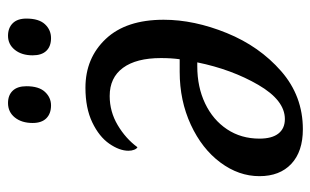

<svg xmlns="http://www.w3.org/2000/svg" viewBox="-172 -612 794 491"><g transform="rotate(-90 225.5 -367.0)"><path d="M20 -101Q20 -154 55 -201Q90 -248 151.5 -276.5Q213 -305 287 -305H319Q322 -326 322 -353Q322 -416 297 -450Q272 -484 225 -484Q185 -484 150.5 -463.5Q116 -443 94 -413Q90 -415 87.5 -421.5Q85 -428 85 -436Q85 -459 103 -485Q121 -511 157.5 -528.5Q194 -546 246 -546Q322 -546 371 -494Q420 -442 420 -346Q420 -268 386 -184.5Q352 -101 288.5 -45.5Q225 10 140 10Q83 10 51.5 -19.5Q20 -49 20 -101ZM311 -260H301Q248 -260 206 -240Q164 -220 140 -184Q116 -148 116 -101Q116 -69 129 -52.5Q142 -36 166 -36Q214 -36 253.5 -104Q293 -172 311 -260ZM156 -681Q156 -709 170 -726.5Q184 -744 207 -744Q227 -744 238.5 -732Q250 -720 250 -697Q250 -665 235.5 -649.5Q221 -634 201 -634Q180 -634 168 -646Q156 -658 156 -681ZM329 -681Q329 -709 343 -726.5Q357 -744 379 -744Q399 -744 411 -732Q423 -720 423 -697Q423 -665 408.5 -649.5Q394 -634 373 -634Q352 -634 340.5 -646Q329 -658 329 -681Z"/></g></svg>

Font: Noto Serif Narrow
Style: Italic
Weight: 400
Width: 4
Italic angle: -12°
Designer: Monotype Design Team
Foundry: Monotype Imaging Inc.
Version: Version 1.001